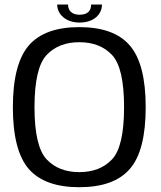

<svg xmlns="http://www.w3.org/2000/svg" viewBox="-20 -796 688 821"><path d="M319 4.5C418 4.5 490 -21.5 535 -73.5C580.5 -125.5 603 -213.5 603 -337.5C603 -461 580.5 -549 535 -601.5C490 -654 418 -680 319 -680C220.5 -680 148.5 -654 103 -601.5C58 -549 35 -461 35 -337.5C35 -213.5 58 -125.5 103 -73.5C148.5 -21.5 220.5 4.5 319 4.5ZM319 -60C260.5 -60 214 -78 179.5 -114.5C145 -151 127.5 -225.5 127.5 -337.5C127.5 -450 145 -524.5 179.5 -561C214 -597.5 260.5 -615.5 319 -615.5C378 -615.5 424.5 -597.5 459 -561C493.5 -524.5 510.5 -450 510.5 -337.5C510.5 -225.5 493.5 -151 459 -114.5C424.5 -78 378 -60 319 -60ZM320 -699.5C382.5 -699.5 416 -735.5 416 -776.5H369.5C369.5 -752 357.5 -733 320 -733C286 -733 271 -752 271 -776.5H224.5C224.5 -735.5 261 -699.5 320 -699.5Z"/></svg>

Font: Anybody
Style: Regular
Weight: 400
Designer: Tyler Finck
Foundry: Etcetera Type Company
Version: Version 1.110